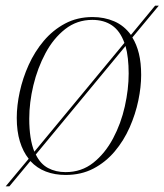

<svg xmlns="http://www.w3.org/2000/svg" viewBox="-21 -606 579 676"><path d="M-1 50 80 -47Q60 -72 49 -108Q38 -144 38 -191Q38 -234 48.5 -282.5Q59 -331 80 -377.5Q101 -424 133 -462Q165 -500 208 -523Q251 -546 305 -546Q346 -546 381 -531Q416 -516 440 -483L525 -586H538L445 -474Q460 -450 468 -417.5Q476 -385 476 -342Q476 -300 466 -252Q456 -204 435.5 -157.5Q415 -111 383 -73Q351 -35 308 -12.5Q265 10 210 10Q172 10 140.5 -2Q109 -14 86 -39L12 50ZM82 -188Q82 -116 100 -72L417 -455Q402 -497 373.5 -516.5Q345 -536 304 -536Q250 -536 208.5 -503.5Q167 -471 139 -418.5Q111 -366 96.5 -305.5Q82 -245 82 -188ZM210 0Q266 0 307.5 -33Q349 -66 377 -118.5Q405 -171 418.5 -231.5Q432 -292 432 -347Q432 -404 421 -444L105 -62Q121 -29 148 -14.5Q175 0 210 0Z"/></svg>

Font: Noto Serif Display ExtraLight
Style: Italic
Weight: 200
Italic angle: -12°
Designer: Monotype Design Team
Foundry: Monotype Imaging Inc.
Version: Version 2.009